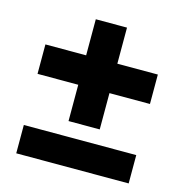

<svg xmlns="http://www.w3.org/2000/svg" viewBox="-99 -747 802 838"><g transform="rotate(15 302.0 -328.5)"><path d="M373 -493H556V-360H373V-196H232V-360H48V-493H232V-656H373ZM48 -1V-129H556V-1Z"/></g></svg>

Font: Elaine Sans ExtraBold
Style: Regular
Weight: 800
Designer: Wei Huang
Foundry: Wei Huang
Version: Version 2.001;December 24, 2019;FontCreator 12.0.0.2547 64-b